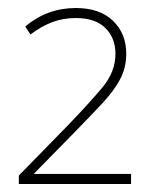

<svg xmlns="http://www.w3.org/2000/svg" viewBox="-20 -875 368 479"><path d="M307 -416H27V-437L150 -563Q204 -619 236 -657.5Q268 -696 268 -741Q268 -780 243 -805Q218 -830 169 -830Q138 -830 111 -820Q84 -810 56 -789L43 -809Q98 -855 169 -855Q229 -855 262 -823Q295 -791 295 -741Q295 -706 279.5 -677Q264 -648 235.5 -617.5Q207 -587 167 -546L64 -441H307Z"/></svg>

Font: Noto Sans Thin
Style: Regular
Weight: 100
Designer: Monotype Design Team
Foundry: Monotype Imaging Inc.
Version: Version 2.007